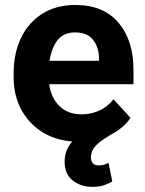

<svg xmlns="http://www.w3.org/2000/svg" viewBox="-20 -558 580 769"><path d="M429.7 168.9Q417.5 176.3 398.2 183.3Q378.9 190.4 349.6 190.4Q303.7 190.4 271.2 164.8Q238.8 139.2 238.8 89.8Q238.8 68.8 245.8 48.3Q252.9 27.8 269.5 8.8Q195.8 2.4 143.3 -33Q90.8 -68.4 62.7 -123.8Q34.7 -179.2 34.7 -246.1V-265.6Q34.7 -345.7 64.7 -407.2Q94.7 -468.8 150.1 -503.4Q205.6 -538.1 282.2 -538.1Q394.5 -538.1 454.6 -467Q514.6 -396 514.6 -279.3V-220.7H177.2Q184.1 -167 217.8 -133.5Q251.5 -100.1 306.6 -100.1Q344.7 -100.1 377.7 -115Q410.6 -129.9 434.6 -160.2L502.9 -85.9Q489.7 -66.4 468.5 -48.1Q447.3 -29.8 418.5 -16.1L419.4 -15.6Q382.8 5.4 363.5 25.6Q344.2 45.9 344.2 72.8Q344.2 86.4 351.3 95.5Q358.4 104.5 376 104.5Q390.1 104.5 399.2 101.1Q408.2 97.7 414.6 94.2ZM280.8 -428.2Q234.9 -428.2 210.4 -397Q186 -365.7 178.7 -314.5H376.5V-325.2Q376 -368.7 352.8 -398.4Q329.6 -428.2 280.8 -428.2Z"/></svg>

Font: Vazirmatn FD
Style: Bold
Weight: 700
Designer: Saber Rastikerdar
Foundry: Saber Rastikerdar
Version: Version 33.001